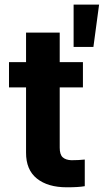

<svg xmlns="http://www.w3.org/2000/svg" viewBox="-20 -797 445 824"><path d="M335.9 -421.9H236.3V-163.1Q236.3 -133.8 249 -122.1Q261.7 -110.4 286.1 -109.4Q317.4 -109.4 343.8 -112.3V2Q317.9 6.8 266.6 6.8Q185.1 6.8 138.2 -30.8Q91.3 -68.4 91.8 -142.6V-421.9H18.6V-530.3H91.8V-657.2H236.3V-530.3H335.9ZM295.9 -777.3H405.3L380.9 -595.7H295.9Z"/></svg>

Font: Pretendard
Style: Bold
Weight: 700
Designer: Base glyphs from Inter by Rasmus Andersson; Hangeul glyphs from Noto Sans CJK(Source Han Sans) by Jang Soo-young and Kan
Foundry: Kil Hyung-jin
Version: Version 1.309